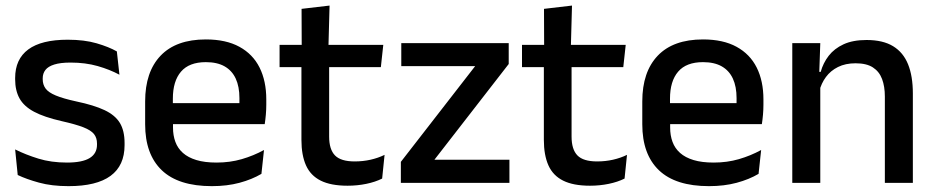

<svg xmlns="http://www.w3.org/2000/svg" viewBox="-20 -640 3271 672"><path d="M220 11.5Q161 11.5 116.5 -0.8Q72 -13 42 -27.5L33 -117Q70 -98.5 114.5 -84.8Q159 -71 214.5 -71Q268 -71 293.8 -86.8Q319.5 -102.5 319.5 -133.5V-137.5Q319.5 -157.5 309 -170.8Q298.5 -184 271.8 -194.5Q245 -205 196 -216Q134.5 -230 99 -249Q63.5 -268 48.2 -295.8Q33 -323.5 33 -362.5V-367Q33 -433 79 -467Q125 -501 217 -501Q275 -501 318 -488.5Q361 -476 389 -460L398 -378.5Q364.5 -396.5 321.8 -408.8Q279 -421 227 -421Q191.5 -421 170 -414.2Q148.5 -407.5 139 -395.2Q129.5 -383 129.5 -366V-362.5Q129.5 -344 139.5 -330.2Q149.5 -316.5 175.2 -305.8Q201 -295 247 -285Q309 -272 346 -254.5Q383 -237 399.5 -209.8Q416 -182.5 416 -139.5V-132Q416 -60.5 367 -24.5Q318 11.5 220 11.5Z M721.5 11.5Q604.5 11.5 546.2 -44.2Q488 -100 488 -205V-285Q488 -388.5 542.2 -445.2Q596.5 -502 700.5 -502Q771 -502 818 -476.2Q865 -450.5 888.5 -403.5Q912 -356.5 912 -292V-273.5Q912 -256.5 910.5 -239Q909 -221.5 906.5 -205.5H816.5Q817.5 -231.5 817.8 -254.5Q818 -277.5 818 -296.5Q818 -337 805 -365Q792 -393 766 -407.8Q740 -422.5 700.5 -422.5Q642 -422.5 613.5 -389.2Q585 -356 585 -294.5V-248.5L585.5 -237V-193.5Q585.5 -166 593.8 -143.5Q602 -121 620.2 -104.8Q638.5 -88.5 667.5 -79.8Q696.5 -71 738 -71Q785 -71 826.2 -83Q867.5 -95 904 -115L895 -31.5Q862 -12 818.2 -0.2Q774.5 11.5 721.5 11.5ZM540 -205.5V-279H886.5V-205.5Z M1196.5 10Q1138 10 1102.5 -7.8Q1067 -25.5 1051 -61.2Q1035 -97 1035 -150.5V-449.5H1132V-162Q1132 -117 1152.5 -96Q1173 -75 1221.5 -75Q1250.5 -75 1277 -81Q1303.5 -87 1326 -98L1317.5 -15Q1293.5 -3 1262 3.5Q1230.5 10 1196.5 10ZM958.5 -405V-483H1321.5L1313 -405ZM1036 -474.5 1035.5 -609 1133.5 -620.5 1129.5 -474.5Z M1763 -81V0H1383V-73.5L1643 -408.5H1384.5V-489H1760.5V-416L1500.5 -81Z M2045 10Q1986.5 10 1951 -7.8Q1915.5 -25.5 1899.5 -61.2Q1883.5 -97 1883.5 -150.5V-449.5H1980.5V-162Q1980.5 -117 2001 -96Q2021.5 -75 2070 -75Q2099 -75 2125.5 -81Q2152 -87 2174.5 -98L2166 -15Q2142 -3 2110.5 3.5Q2079 10 2045 10ZM1807 -405V-483H2170L2161.5 -405ZM1884.5 -474.5 1884 -609 1982 -620.5 1978 -474.5Z M2461.5 11.5Q2344.5 11.5 2286.2 -44.2Q2228 -100 2228 -205V-285Q2228 -388.5 2282.2 -445.2Q2336.5 -502 2440.5 -502Q2511 -502 2558 -476.2Q2605 -450.5 2628.5 -403.5Q2652 -356.5 2652 -292V-273.5Q2652 -256.5 2650.5 -239Q2649 -221.5 2646.5 -205.5H2556.5Q2557.5 -231.5 2557.8 -254.5Q2558 -277.5 2558 -296.5Q2558 -337 2545 -365Q2532 -393 2506 -407.8Q2480 -422.5 2440.5 -422.5Q2382 -422.5 2353.5 -389.2Q2325 -356 2325 -294.5V-248.5L2325.5 -237V-193.5Q2325.5 -166 2333.8 -143.5Q2342 -121 2360.2 -104.8Q2378.5 -88.5 2407.5 -79.8Q2436.5 -71 2478 -71Q2525 -71 2566.2 -83Q2607.5 -95 2644 -115L2635 -31.5Q2602 -12 2558.2 -0.2Q2514.5 11.5 2461.5 11.5ZM2280 -205.5V-279H2626.5V-205.5Z M3077 0V-302Q3077 -337.5 3067.2 -363.5Q3057.5 -389.5 3035.2 -404Q3013 -418.5 2974.5 -418.5Q2939 -418.5 2913 -405.5Q2887 -392.5 2870.8 -370.5Q2854.5 -348.5 2847.5 -320.5L2831.5 -388.5H2852.5Q2861 -419.5 2880.5 -444.8Q2900 -470 2932.5 -485Q2965 -500 3013 -500Q3070.5 -500 3106 -478.2Q3141.5 -456.5 3158.2 -415Q3175 -373.5 3175 -313V0ZM2753 0V-489H2851L2847 -374.5L2851 -368.5V0Z"/></svg>

Font: Anek Telugu Medium Medium
Style: Regular
Weight: 500
Version: Version 1.003